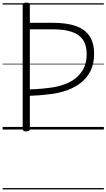

<svg xmlns="http://www.w3.org/2000/svg" viewBox="-20 -994 817 1473"><path d="M181 14Q167 14 160.5 9.5Q154 5 154 -5V-955Q154 -965 160.5 -969.5Q167 -974 181 -974Q196 -974 202.5 -969.5Q209 -965 209 -955V-819H387Q490 -819 560 -795Q630 -771 666 -718.5Q702 -666 702 -580Q702 -507 676 -453Q650 -399 603.5 -361.5Q557 -324 494.5 -301.5Q432 -279 360 -271Q321 -266 282.5 -263Q244 -260 209 -259V-5Q209 5 202.5 9.5Q196 14 181 14ZM209 -308Q233 -309 258 -310.5Q283 -312 309 -314.5Q335 -317 359 -320Q443 -330 507 -360.5Q571 -391 608 -445.5Q645 -500 645 -579Q645 -648 616 -689.5Q587 -731 529.5 -750Q472 -769 387 -769H209ZM0 449H777V459H0ZM0 -20H777V0H0ZM0 -505H777V-500H0ZM0 -969H777V-959H0Z"/></svg>

Font: Playwrite IT Trad Guides
Style: Regular
Weight: 400
Designer: Veronika Burian, José Scaglione
Foundry: TypeTogether
Version: Version 1.003